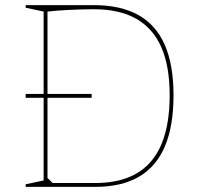

<svg xmlns="http://www.w3.org/2000/svg" viewBox="-20 -728 776 748"><path d="M80 -362H337V-347H80ZM346 -708Q450 -708 519 -669.5Q588 -631 622 -553Q656 -475 656 -357Q656 -237 622.5 -158Q589 -79 521.5 -39.5Q454 0 351 0H80V-10L150 -25V-683L80 -698V-708ZM346 -692Q301 -692 250.5 -689.5Q200 -687 165 -683V-35L185 -15H351Q497 -15 569 -100Q641 -185 641 -357Q641 -470 608.5 -544Q576 -618 510.5 -655Q445 -692 346 -692Z"/></svg>

Font: Kalnia Thin
Style: Regular
Weight: 100
Version: Version 1.105